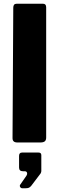

<svg xmlns="http://www.w3.org/2000/svg" viewBox="-20 -762 315 1027"><path d="M227 -27Q227 -12 219.5 -6Q212 0 197 0H72Q47 0 47 -23L51 -721Q51 -742 69 -742H210Q227 -742 227 -723ZM99 245Q92 245 88 238.5Q84 232 88 226L120 180Q127 170 124.5 162Q122 154 112 154H103Q82 154 82 134V72Q82 54 98 54H186Q201 54 201 68V154Q201 157 199.5 160.5Q198 164 197 166L147 232Q141 239 135 242Q129 245 116 245Z"/></svg>

Font: Libre Franklin Thin ExtraBold
Style: Regular
Weight: 800
Version: Version 3.000